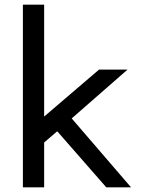

<svg xmlns="http://www.w3.org/2000/svg" viewBox="-20 -802 610 822"><path d="M78 0H169V-192L225 -240L435 0H541L287 -295L526 -504H404L169 -303V-782H78Z"/></svg>

Font: Hibana 45 SubMedium
Style: Regular
Weight: 500
Width: 6
Designer: pygmalion
Foundry: ybstudio
Version: Version 2021.007;FEAKit 1.0